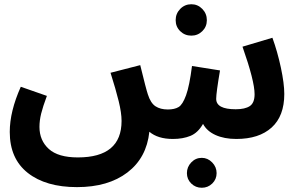

<svg xmlns="http://www.w3.org/2000/svg" viewBox="-20 -650 1410 905"><path d="M1320 -207Q1320 -103 1260.5 -49Q1201 5 1094 5Q1037 5 996 -13.5Q955 -32 937 -66Q913 -24 877.5 -9.5Q842 5 795 5Q724 5 684 -29Q671 94 580.5 163Q490 232 343 232Q196 232 111 165Q26 98 26 -28Q26 -125 78 -241L201 -198Q182 -147 174 -114.5Q166 -82 166 -52Q166 12 210 52Q254 92 347 92Q553 92 553 -80Q553 -118 539.5 -173Q526 -228 501 -307L641 -343Q669 -228 677 -205Q690 -164 713 -149Q736 -134 771 -134Q803 -134 822 -145.5Q841 -157 857 -201Q873 -245 885 -339L1017 -318Q999 -212 999 -184Q999 -135 1091 -135Q1135 -135 1157.5 -150Q1180 -165 1180 -206Q1180 -268 1123 -430L1264 -472Q1288 -406 1304 -331Q1320 -256 1320 -207ZM808 -555Q808 -586 829.5 -608Q851 -630 882 -630Q912 -630 933.5 -608Q955 -586 955 -555Q955 -524 933.5 -503Q912 -482 882 -482Q851 -482 829.5 -503Q808 -524 808 -555ZM861 166Q861 137 881.5 115.5Q902 94 931 94Q959 94 980 115.5Q1001 137 1001 166Q1001 195 980.5 215Q960 235 931 235Q902 235 881.5 215Q861 195 861 166Z"/></svg>

Font: Noto Sans Arabic
Style: Bold
Weight: 700
Designer: Nadine Chahine
Foundry: Monotype Imaging Inc.
Version: Version 1.001